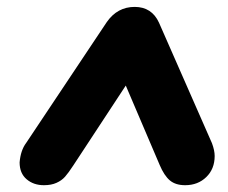

<svg xmlns="http://www.w3.org/2000/svg" viewBox="-20 -776 665 559"><path d="M442.9 -710 597.2 -358.9Q605 -337.9 605 -321.8Q605 -284.2 580.6 -260.5Q556.2 -236.8 519 -236.8Q491.2 -236.8 474.6 -250.7Q458 -264.6 444.8 -295.9L346.2 -526.9L193.8 -294.9Q179.2 -272.5 169.4 -261.5Q159.7 -250.5 144.5 -243.7Q129.4 -236.8 107.9 -236.8Q77.6 -236.8 57.4 -254.2Q37.1 -271.5 37.1 -303.2Q40 -338.4 56.2 -359.9L291 -711.9Q321.8 -755.9 372.1 -755.9Q421.9 -755.9 442.9 -710Z"/></svg>

Font: BPreplay
Style: Bold Italic
Weight: 700
Italic angle: -6°
Designer: Magenta/George Triantafyllakos
Foundry: Magenta/George Triantafyllakos
Version: Version 1.00